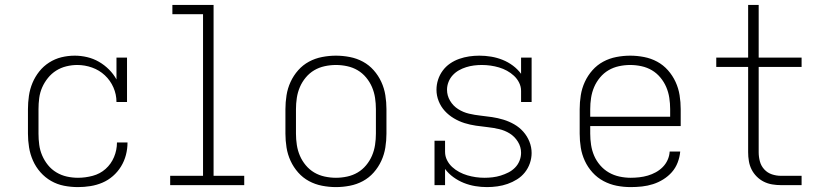

<svg xmlns="http://www.w3.org/2000/svg" viewBox="-20 -755 3340 783"><path d="M298 8Q269 8 241 2.5Q213 -3 188.5 -17Q164 -31 145 -52.5Q126 -74 114.5 -100Q103 -126 98.5 -154Q94 -182 94 -210V-310Q94 -337 98 -364.5Q102 -392 112.5 -417Q123 -442 140 -463.5Q157 -485 180.5 -500Q204 -515 230.5 -521.5Q257 -528 285 -528Q310 -528 335.5 -522Q361 -516 383.5 -503Q406 -490 424.5 -471.5Q443 -453 455 -431V-520H498V-339H455Q455 -370 442.5 -398.5Q430 -427 407.5 -448Q385 -469 355.5 -479.5Q326 -490 295 -490Q273 -490 250.5 -484.5Q228 -479 209 -467Q190 -455 175.5 -437Q161 -419 152 -398.5Q143 -378 140 -355.5Q137 -333 137 -310V-210Q137 -187 140 -164.5Q143 -142 152 -121Q161 -100 175.5 -82Q190 -64 210 -52Q230 -40 252.5 -35Q275 -30 298 -30Q328 -30 358 -38Q388 -46 410.5 -66Q433 -86 445 -114.5Q457 -143 457 -174H500Q500 -148 493.5 -123Q487 -98 473.5 -76Q460 -54 440.5 -37Q421 -20 397.5 -10Q374 0 348.5 4Q323 8 298 8Z M674 0V-38H808V-697H683V-735H851V-38H976V0Z M1350 8Q1322 8 1293.5 2.5Q1265 -3 1240 -16.5Q1215 -30 1196 -51.5Q1177 -73 1165 -99Q1153 -125 1148.5 -153.5Q1144 -182 1144 -210V-310Q1144 -338 1148.5 -366.5Q1153 -395 1165 -421Q1177 -447 1196 -468.5Q1215 -490 1240 -503.5Q1265 -517 1293.5 -522.5Q1322 -528 1350 -528Q1378 -528 1406.5 -522.5Q1435 -517 1460 -503.5Q1485 -490 1504 -468.5Q1523 -447 1535 -421Q1547 -395 1551.5 -366.5Q1556 -338 1556 -310V-210Q1556 -182 1551.5 -153.5Q1547 -125 1535 -99Q1523 -73 1504 -51.5Q1485 -30 1460 -16.5Q1435 -3 1406.5 2.5Q1378 8 1350 8ZM1350 -30Q1373 -30 1396 -35Q1419 -40 1438.5 -51.5Q1458 -63 1473 -81Q1488 -99 1497 -120Q1506 -141 1509.5 -164Q1513 -187 1513 -210V-310Q1513 -333 1509.5 -356Q1506 -379 1497 -400Q1488 -421 1473 -439Q1458 -457 1438.5 -468.5Q1419 -480 1396 -485Q1373 -490 1350 -490Q1327 -490 1304 -485Q1281 -480 1261.5 -468.5Q1242 -457 1227 -439Q1212 -421 1203 -400Q1194 -379 1190.5 -356Q1187 -333 1187 -310V-210Q1187 -187 1190.5 -164Q1194 -141 1203 -120Q1212 -99 1227 -81Q1242 -63 1261.5 -51.5Q1281 -40 1304 -35Q1327 -30 1350 -30Z M1966 8Q1942 8 1918 4Q1894 0 1871.5 -9Q1849 -18 1829 -32.5Q1809 -47 1795 -66V0H1752V-181H1795V-136Q1795 -118 1803 -102Q1811 -86 1824 -74Q1837 -62 1853 -53.5Q1869 -45 1886 -40Q1903 -35 1920.5 -32.5Q1938 -30 1956 -30Q1972 -30 1989 -32Q2006 -34 2022 -39Q2038 -44 2053 -51.5Q2068 -59 2080 -71Q2092 -83 2098.5 -99Q2105 -115 2105 -132Q2105 -156 2092 -177Q2079 -198 2059 -210.5Q2039 -223 2015.5 -228.5Q1992 -234 1968.5 -236.5Q1945 -239 1921 -242.5Q1897 -246 1874.5 -253Q1852 -260 1831 -272.5Q1810 -285 1794 -302.5Q1778 -320 1769 -342.5Q1760 -365 1760 -389Q1760 -410 1766.5 -430Q1773 -450 1785.5 -467Q1798 -484 1815.5 -496Q1833 -508 1853 -515Q1873 -522 1893.5 -525Q1914 -528 1935 -528Q1959 -528 1983 -524Q2007 -520 2029.5 -511Q2052 -502 2071.5 -487.5Q2091 -473 2105 -454V-520H2148V-339H2105V-384Q2105 -402 2097 -418Q2089 -434 2076 -446Q2063 -458 2047.5 -466.5Q2032 -475 2015 -480Q1998 -485 1980.5 -487.5Q1963 -490 1945 -490Q1929 -490 1913 -488Q1897 -486 1881 -481Q1865 -476 1851 -468Q1837 -460 1826 -448Q1815 -436 1809 -420.5Q1803 -405 1803 -389Q1803 -365 1815.5 -344Q1828 -323 1848.5 -310Q1869 -297 1892.5 -291.5Q1916 -286 1939.5 -283.5Q1963 -281 1986.5 -277.5Q2010 -274 2033 -267Q2056 -260 2077 -248Q2098 -236 2114 -218Q2130 -200 2139 -177.5Q2148 -155 2148 -131Q2148 -110 2141 -89.5Q2134 -69 2120.5 -52Q2107 -35 2088.5 -23.5Q2070 -12 2050 -5Q2030 2 2008.5 5Q1987 8 1966 8Z M2552 8Q2523 8 2495 2.5Q2467 -3 2441.5 -16.5Q2416 -30 2396.5 -51.5Q2377 -73 2365 -99Q2353 -125 2348.5 -153Q2344 -181 2344 -210V-310Q2344 -338 2348.5 -366.5Q2353 -395 2365 -421Q2377 -447 2396 -468.5Q2415 -490 2440 -503.5Q2465 -517 2493.5 -522.5Q2522 -528 2550 -528Q2578 -528 2606.5 -522.5Q2635 -517 2660 -503.5Q2685 -490 2704 -468.5Q2723 -447 2735 -421Q2747 -395 2751.5 -366.5Q2756 -338 2756 -310V-241H2387V-210Q2387 -187 2390.5 -164Q2394 -141 2403 -120Q2412 -99 2427.5 -81Q2443 -63 2463 -51.5Q2483 -40 2506 -35Q2529 -30 2552 -30Q2569 -30 2587 -32Q2605 -34 2622 -39Q2639 -44 2654.5 -52.5Q2670 -61 2682.5 -73.5Q2695 -86 2702.5 -102.5Q2710 -119 2711 -137H2754Q2752 -114 2743.5 -92Q2735 -70 2720 -53Q2705 -36 2685 -23.5Q2665 -11 2643 -4Q2621 3 2598 5.5Q2575 8 2552 8ZM2387 -279H2713V-310Q2713 -333 2709.5 -356Q2706 -379 2697 -400Q2688 -421 2673 -439Q2658 -457 2638.5 -468.5Q2619 -480 2596 -485Q2573 -490 2550 -490Q2527 -490 2504 -485Q2481 -480 2461.5 -468.5Q2442 -457 2427 -439Q2412 -421 2403 -400Q2394 -379 2390.5 -356Q2387 -333 2387 -310Z M3165 0Q3147 0 3129 -3Q3111 -6 3095 -14Q3079 -22 3066 -35Q3053 -48 3045 -64Q3037 -80 3034 -98Q3031 -116 3031 -134V-482H2901V-520H3031V-735H3074V-520H3249V-482H3074V-134Q3074 -115 3079 -96.5Q3084 -78 3097 -64Q3110 -50 3128 -44Q3146 -38 3165 -38H3249V0Z"/></svg>

Font: Iosevka Etoile Extralight
Style: Regular
Weight: 200
Designer: Belleve Invis
Foundry: Belleve Invis
Version: Version 22.1.2; ttfautohint (v1.8.4)